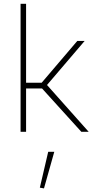

<svg xmlns="http://www.w3.org/2000/svg" viewBox="-20 -701 507 1021"><path d="M236.3 106.4H268.6L213.9 300.8L191.9 296.9ZM391.1 -483.4H430.2L230 -249L451.7 0H412.6L203.6 -230.5H118.7V0H89.4V-680.7H118.7V-261.2H201.7Z"/></svg>

Font: Estedad-FD Thin
Style: Regular
Weight: 100
Designer: Amin Abedi
Version: Version 7.3